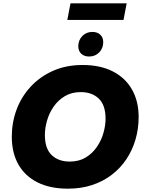

<svg xmlns="http://www.w3.org/2000/svg" viewBox="-20 -1123 866 1155"><path d="M51 -301Q51 -386 79.5 -463Q108 -540 163.5 -600.5Q219 -661 298 -696.5Q377 -732 477 -732Q583 -732 658.5 -693.5Q734 -655 774 -584.5Q814 -514 814 -419Q814 -349 795.5 -285Q777 -221 741.5 -167Q706 -113 653.5 -72.5Q601 -32 534.5 -10Q468 12 388 12Q282 12 206.5 -25.5Q131 -63 91 -133Q51 -203 51 -301ZM250 -311Q250 -229 291 -190Q332 -151 399 -151Q455 -151 495.5 -175.5Q536 -200 563 -239.5Q590 -279 602.5 -324Q615 -369 615 -409Q615 -491 574 -530Q533 -569 466 -569Q411 -569 370 -544.5Q329 -520 302 -480.5Q275 -441 262.5 -396Q250 -351 250 -311ZM516 -783Q487 -783 469 -799.5Q451 -816 451 -845Q451 -881 475 -906Q499 -931 536 -931Q565 -931 583 -914.5Q601 -898 601 -869Q601 -833 577 -808Q553 -783 516 -783ZM404 -1103H742L723 -1003H385Z"/></svg>

Font: Kufam ExtraBold
Style: Italic
Weight: 800
Italic angle: -11°
Designer: Artur Schmal
Foundry: Original Type
Version: Version 1.301; ttfautohint (v1.8.3)